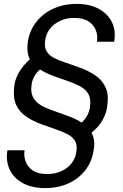

<svg xmlns="http://www.w3.org/2000/svg" viewBox="-20 -732 630 984"><path d="M211 232Q145 232 98 207Q51 182 30 138Q9 94 18 38H106Q101 67 111 95Q121 123 148 141.5Q175 160 221 160Q262 160 295 145Q328 130 348.5 102.5Q369 75 372 39Q376 8 363.5 -11.5Q351 -31 326.5 -44Q302 -57 268 -68.5Q234 -80 193 -95Q149 -111 114.5 -134.5Q80 -158 63.5 -193Q47 -228 52 -280Q55 -323 76.5 -360Q98 -397 133 -428Q125 -444 122 -463Q119 -482 121 -505Q127 -565 160 -611.5Q193 -658 248 -685Q303 -712 373 -712Q439 -712 485.5 -687Q532 -662 553.5 -618.5Q575 -575 565 -518H477Q482 -547 472 -575Q462 -603 435 -621.5Q408 -640 362 -640Q322 -641 288.5 -625.5Q255 -610 234.5 -582.5Q214 -555 211 -519Q207 -488 219.5 -468Q232 -448 257 -435Q282 -422 316 -411Q350 -400 390 -385Q434 -369 468 -346Q502 -323 519.5 -287.5Q537 -252 531 -200Q528 -157 507 -119Q486 -81 449 -52Q459 -33 462 -11Q465 11 460 37Q452 94 419 138Q386 182 332.5 207Q279 232 211 232ZM398 -104Q417 -120 428.5 -142.5Q440 -165 442 -191Q446 -229 432 -252Q418 -275 391 -289.5Q364 -304 329 -316Q294 -328 256 -342Q234 -350 216.5 -358.5Q199 -367 185 -376Q167 -361 155 -339Q143 -317 141 -289Q138 -260 146.5 -240Q155 -220 172 -205.5Q189 -191 213 -180.5Q237 -170 266 -160Q295 -150 327 -138Q349 -130 366 -122Q383 -114 398 -104Z"/></svg>

Font: DM Sans 12pt
Style: Italic
Weight: 400
Italic angle: -10°
Version: Version 4.004;gftools[0.9.30]